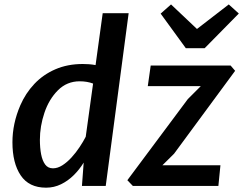

<svg xmlns="http://www.w3.org/2000/svg" viewBox="-20 -860 1124 888"><path d="M193 8Q114 8 75.8 -48.8Q37.5 -105.5 37.5 -202Q37.5 -288.5 74 -373Q98 -428.5 138.8 -471.8Q179.5 -515 236 -539.5Q292.5 -564 362.5 -564Q376 -564 391 -563Q406 -562 422 -559L455 -799H575L469 0H359L367 -108Q347.5 -76 321 -49.8Q294.5 -23.5 262.2 -7.8Q230 8 193 8ZM225 -81.5Q246.5 -81.5 268.5 -95.5Q290.5 -109.5 311 -132Q331.5 -154.5 348.2 -179.8Q365 -205 376.5 -227.5L410.5 -473.5Q383 -484 348.5 -484Q289.5 -484 248 -442.5Q206.5 -401 185.5 -338.5Q164.5 -276 164.5 -213.5Q164.5 -176.5 170.2 -146.5Q176 -116.5 189 -99Q202 -81.5 225 -81.5ZM594.5 0 569 -26.5 848.5 -401.5 908.5 -461.5H663.5L677 -557H1046.5L1067.5 -532.5L785 -149L731 -95.5H999.5L990 0ZM839.5 -637 723 -797 771 -839.5 891 -726 1038 -839.5 1084.5 -797.5 926.5 -637Z"/></svg>

Font: Merriweather Sans Medium
Style: Italic
Weight: 500
Italic angle: -7.5°
Designer: Eben Sorkin
Foundry: Eben Sorkin
Version: Version 2.001